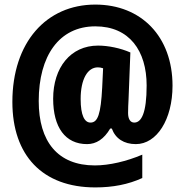

<svg xmlns="http://www.w3.org/2000/svg" viewBox="-20 -743 807 838"><path d="M733 -369C733 -583 597 -723 396 -723C182 -723 34 -558 34 -298C34 -65 165 75 396 75C472 75 540 62 601 34V-68C533 -39 457 -21 394 -21C232 -21 149 -125 149 -302C149 -499 238 -628 396 -628C545 -628 620 -521 620 -370C620 -249 597 -208 566 -208C549 -208 539 -223 539 -250C539 -269 540 -289 541 -308L549 -514C506 -533 452 -544 408 -544C288 -544 212 -448 212 -312C212 -187 265 -114 360 -114C400 -114 434 -136 461 -182H468C484 -138 521 -114 573 -114C664 -114 733 -221 733 -369ZM332 -311C332 -397 362 -449 407 -449C414 -449 421 -448 430 -445L426 -361C420 -245 407 -208 375 -208C349 -208 332 -239 332 -311Z"/></svg>

Font: Noto Sans Devanagari ExtraCondensed Black
Style: Regular
Weight: 900
Width: 2
Designer: Jelle Bosma - Monotype Design Team
Foundry: Monotype Imaging Inc.
Version: Version 2.004